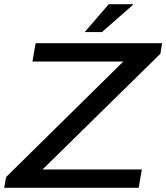

<svg xmlns="http://www.w3.org/2000/svg" viewBox="-29 -891 789 911"><path d="M-9 0 0 -51 556 -599H125L140 -686H740L732 -636L173 -87H644L629 0ZM373 -739 487 -871H601L602 -868L455 -739Z"/></svg>

Font: Archivo SemiExpanded
Style: Italic
Weight: 400
Width: 6
Italic angle: -10°
Designer: Hector Gatti
Foundry: Omnibus-Type
Version: Version 2.001